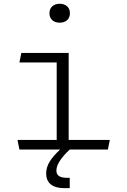

<svg xmlns="http://www.w3.org/2000/svg" viewBox="-20 -774 660 994"><path d="M90.5 -500 80.5 -450.5H273.5V-49.5H70.5L80.5 0H291.5C243 45 219 81.5 219 124C219 162 238.5 200 314 200H341V146.5H326.5C286.5 146.5 272 132.5 272 109C272 82.5 290.5 47.5 341 0H538.5L548.5 -49.5H335.5V-500ZM236 -705.5C236 -674.5 258 -656.5 289 -656.5C320 -656.5 342 -674.5 342 -705.5C342 -736.5 320 -754.5 289 -754.5C258 -754.5 236 -736.5 236 -705.5Z"/></svg>

Font: Monaspace Argon ExtraLight
Style: Regular
Weight: 200
Designer: Riley Cran & the Lettermatic Team
Foundry: Lettermatic
Version: Version 1.000 (Monaspace Argon)